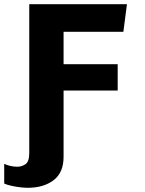

<svg xmlns="http://www.w3.org/2000/svg" viewBox="-68 -706 688 912"><path d="M64 186Q48 186 27 183.5Q6 181 -14 176.5Q-34 172 -48 166V72Q-37 78 -19.5 82Q-2 86 14 86Q35 86 53 74Q71 62 71 20V-686H535L518 -555H234V-401H491V-276H234V39Q234 114 186.5 150Q139 186 64 186Z"/></svg>

Font: Chivo Mono Medium
Style: Bold
Weight: 700
Monospace: yes
Version: Version 1.008